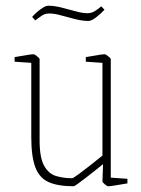

<svg xmlns="http://www.w3.org/2000/svg" viewBox="-20 -639 493 669"><path d="M237 10Q182 10 149.5 -4.5Q117 -19 103 -56.5Q89 -94 89 -161V-420L31 -424V-440Q58 -445 75 -447.5Q92 -450 98 -450Q100 -450 109 -443Q118 -436 118 -433V-150Q118 -89 134 -61Q150 -33 176 -25.5Q202 -18 231 -18Q235 -18 254 -32Q273 -46 296.5 -64.5Q320 -83 337 -97V-420L279 -424V-440Q306 -445 323 -447.5Q340 -450 346 -450Q348 -450 357 -443Q366 -436 366 -433V-20L424 -16V0Q393 5 378.5 7.5Q364 10 357 10Q353 10 345 3Q337 -4 337 -7L339 -67Q328 -58 311.5 -45Q295 -32 279 -19.5Q263 -7 251 1.5Q239 10 237 10ZM288 -566Q267 -566 241.5 -572.5Q216 -579 192.5 -585.5Q169 -592 152 -592Q138 -592 127.5 -585.5Q117 -579 103 -568L92 -580Q104 -594 121 -606.5Q138 -619 148 -619Q170 -619 195 -612.5Q220 -606 244 -599.5Q268 -593 284 -593Q298 -593 309 -599.5Q320 -606 333 -617L344 -605Q332 -592 315.5 -579Q299 -566 288 -566Z"/></svg>

Font: Grenze Gotisch Thin
Style: Regular
Weight: 100
Designer: Renata Polastri
Foundry: Omnibus-Type
Version: Version 1.001